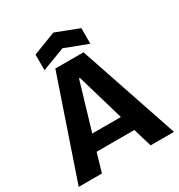

<svg xmlns="http://www.w3.org/2000/svg" viewBox="-196 -978 1037 1110"><g transform="rotate(-30 323.0 -423.0)"><path d="M5 0 230 -660H418L641 0H485L448 -124H196L160 0ZM320 -542 227 -228H418L326 -542ZM171 -683V-787L324 -846L477 -787V-683L324 -741Z"/></g></svg>

Font: Bricolage Grotesque 48pt Bricolage Grotesque 48pt Regular
Style: Bold
Weight: 700
Designer: Mathieu Triay
Foundry: Atelier Triay
Version: Version 1.000; ttfautohint (v1.8.4.7-5d5b);gftools[0.9.32]